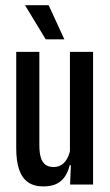

<svg xmlns="http://www.w3.org/2000/svg" viewBox="-20 -694 414 722"><path d="M128 -499V-147Q128 -120.5 133.2 -102.5Q138.5 -84.5 150.2 -75.2Q162 -66 181.5 -66Q199.5 -66 212.2 -74.8Q225 -83.5 233 -98.5Q241 -113.5 244.5 -133L263 -72.5H242Q236.5 -49.5 225 -31.5Q213.5 -13.5 193.8 -3.2Q174 7 142.5 7Q107.5 7 85 -9Q62.5 -25 51.8 -56.8Q41 -88.5 41 -136V-499ZM330 -499V0H243.5L247 -82.5L243 -86V-499ZM163 -674.5 222 -546H152L74 -674.5Z"/></svg>

Font: Anek Tamil Condensed Medium
Style: Regular
Weight: 500
Width: 3
Designer: Aadarsh Rajan (Tamil), Yesha Goshar (Latin)
Foundry: Ek Type
Version: Version 1.003